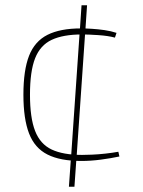

<svg xmlns="http://www.w3.org/2000/svg" viewBox="-20 -710 544 730"><path d="M288 -602Q306 -602 329.5 -600.5Q353 -599 377.5 -595.5Q402 -592 423 -585L417 -567Q391 -574 353.5 -576.5Q316 -579 292 -579Q220 -579 176.5 -558.5Q133 -538 113.5 -488.5Q94 -439 94 -350Q94 -262 113.5 -212Q133 -162 176.5 -141.5Q220 -121 292 -121Q306 -121 330 -122Q354 -123 381 -126Q408 -129 430 -133L434 -115Q401 -108 363 -103Q325 -98 289 -98Q209 -98 160.5 -122.5Q112 -147 90.5 -202.5Q69 -258 69 -350Q69 -443 90.5 -498Q112 -553 160.5 -577.5Q209 -602 288 -602ZM271 -113 263 0H242L250 -113ZM304 -589 271 -110H250L283 -589ZM311 -690 304 -586H283L290 -690Z"/></svg>

Font: Exo 2 Thin
Style: Regular
Weight: 250
Designer: Natanael Gama
Foundry: Natanael Gama
Version: Version 2.010